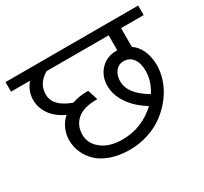

<svg xmlns="http://www.w3.org/2000/svg" viewBox="-143 -805 1029 969"><g transform="rotate(-30 371.5 -320.0)"><path d="M358.9 -14.6Q299.8 -14.6 252.7 -30.8Q205.6 -46.9 176.5 -74.2Q147.5 -101.6 132.1 -136.2Q116.7 -170.9 116.7 -210Q116.7 -241.7 129.9 -272.7Q143.1 -303.7 169.4 -327.1Q114.3 -353 87.6 -392.3Q61 -431.6 61 -475.6Q61 -527.8 96.2 -568.8H-14.6V-624.5H758.3V-568.8H626.5V-459.5Q656.2 -439.5 673.1 -402.6Q689.9 -365.7 689.9 -316.9Q689.9 -274.9 675 -231.7Q660.2 -188.5 631.1 -149.9Q602.1 -111.3 562.7 -80.8Q523.4 -50.3 470.5 -32.5Q417.5 -14.6 358.9 -14.6ZM353.5 -78.1Q412.6 -78.1 463.1 -99.6Q513.7 -121.1 551.8 -157.7Q487.8 -197.3 454.3 -247.6Q420.9 -297.9 420.9 -350.1Q420.9 -405.8 456.3 -443.8Q491.7 -481.9 550.3 -481.9H554.2V-568.8H192.4Q129.9 -532.7 129.9 -468.3Q129.9 -399.4 230 -363.3Q271 -377.9 322.3 -377.9H324.7L343.8 -318.4H340.3Q262.2 -318.4 225.3 -285.6Q188.5 -252.9 188.5 -199.7Q188.5 -148.4 233.2 -113.3Q277.8 -78.1 353.5 -78.1ZM488.3 -338.4Q488.3 -265.1 590.3 -205.1Q626.5 -261.7 626.5 -318.8Q626.5 -367.2 606.7 -392.6Q586.9 -418 553.2 -418Q523.9 -418 506.1 -395.3Q488.3 -372.6 488.3 -338.4Z"/></g></svg>

Font: Khula Regular
Style: Regular
Weight: 400
Designer: Erin McLaughlin, Steve Matteson
Version: Version 1.000;PS 1.0;hotconv 1.0.72;makeotf.lib2.5.5900